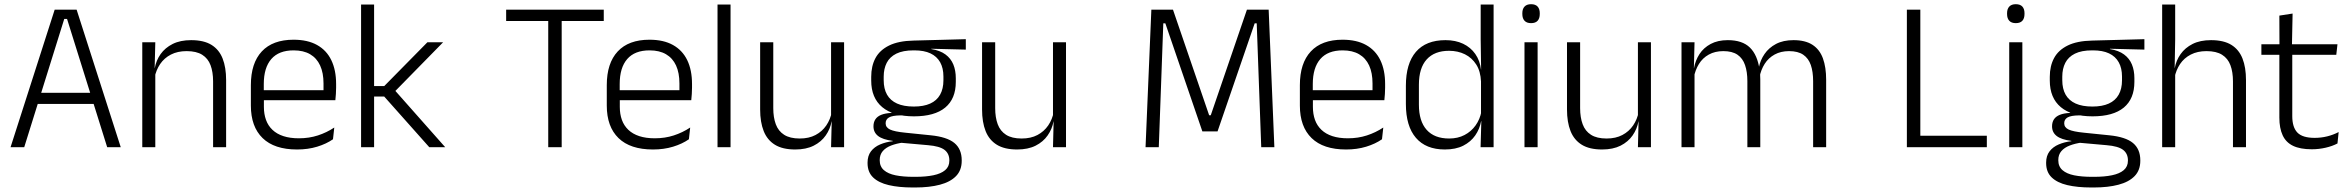

<svg xmlns="http://www.w3.org/2000/svg" viewBox="-20 -684 10913 892"><path d="M29 0 234 -639H336L541 0H478L291.5 -596H278.5L92.5 0ZM138.5 -201V-253H431V-201Z M970 0V-306Q970 -349.5 958.2 -381Q946.5 -412.5 919.5 -429.5Q892.5 -446.5 847 -446.5Q805 -446.5 774 -430.5Q743 -414.5 724 -386.5Q705 -358.5 698 -322.5L685.5 -367.5H699Q705.5 -403.5 726.2 -432.8Q747 -462 782.2 -479.8Q817.5 -497.5 868 -497.5Q927 -497.5 962.5 -475.5Q998 -453.5 1014.2 -412.2Q1030.5 -371 1030.5 -312V0ZM641 0V-487.5H701.5L698.5 -367L701.5 -364V0Z M1360 10.5Q1254.5 10.5 1200 -42.5Q1145.5 -95.5 1145.5 -193.5V-288.5Q1145.5 -390.5 1196.2 -445Q1247 -499.5 1344 -499.5Q1409 -499.5 1453 -475Q1497 -450.5 1519.2 -404.5Q1541.5 -358.5 1541.5 -294V-276.5Q1541.5 -262 1540.5 -247.5Q1539.5 -233 1538 -218.5H1482Q1483 -240.5 1483 -260.2Q1483 -280 1483 -296.5Q1483 -345.5 1467.2 -379.8Q1451.5 -414 1420.8 -432Q1390 -450 1344 -450Q1275.5 -450 1240.5 -409.8Q1205.5 -369.5 1205.5 -293.5V-246L1206 -238V-187.5Q1206 -154 1215.8 -127Q1225.5 -100 1245.8 -80.8Q1266 -61.5 1296.8 -51.5Q1327.5 -41.5 1368.5 -41.5Q1416 -41.5 1456.8 -54.8Q1497.5 -68 1533 -91.5L1527 -37Q1496 -15.5 1453.5 -2.5Q1411 10.5 1360 10.5ZM1177 -218.5V-265H1524.5V-218.5Z M1974.5 0 1765 -235.5H1710V-284H1765L1965.5 -487.5H2038.5L1809 -253.5V-270.5L2048.5 0ZM1657.5 0V-663H1718V0Z M2527 0V-629.5H2589.5V0ZM2331.5 -586.5V-639H2785V-586.5Z M3013.5 10.5Q2908 10.5 2853.5 -42.5Q2799 -95.5 2799 -193.5V-288.5Q2799 -390.5 2849.8 -445Q2900.5 -499.5 2997.5 -499.5Q3062.5 -499.5 3106.5 -475Q3150.5 -450.5 3172.8 -404.5Q3195 -358.5 3195 -294V-276.5Q3195 -262 3194 -247.5Q3193 -233 3191.5 -218.5H3135.5Q3136.5 -240.5 3136.5 -260.2Q3136.5 -280 3136.5 -296.5Q3136.5 -345.5 3120.8 -379.8Q3105 -414 3074.2 -432Q3043.5 -450 2997.5 -450Q2929 -450 2894 -409.8Q2859 -369.5 2859 -293.5V-246L2859.5 -238V-187.5Q2859.5 -154 2869.2 -127Q2879 -100 2899.2 -80.8Q2919.5 -61.5 2950.2 -51.5Q2981 -41.5 3022 -41.5Q3069.5 -41.5 3110.2 -54.8Q3151 -68 3186.5 -91.5L3180.5 -37Q3149.5 -15.5 3107 -2.5Q3064.5 10.5 3013.5 10.5ZM2830.5 -218.5V-265H3178V-218.5Z M3313.5 0V-663H3374V0Z M3572.5 -487.5V-181.5Q3572.5 -138.5 3584.2 -106.8Q3596 -75 3623 -57.8Q3650 -40.5 3695.5 -40.5Q3738 -40.5 3768.8 -56.8Q3799.5 -73 3818.8 -101.2Q3838 -129.5 3844.5 -164.5L3857 -120H3843.5Q3837 -84.5 3816.2 -54.8Q3795.5 -25 3760.2 -7.2Q3725 10.5 3674.5 10.5Q3616 10.5 3580.2 -11.5Q3544.5 -33.5 3528 -75Q3511.5 -116.5 3511.5 -175.5V-487.5ZM3901.5 -487.5V0H3841L3844 -120.5L3841 -123.5V-487.5Z M4226 -143.5Q4130 -143.5 4078.8 -186.2Q4027.5 -229 4027.5 -310V-327Q4027.5 -377 4047.2 -414Q4067 -451 4110.5 -472.5Q4154 -494 4224.5 -495.5L4467 -502V-453.5L4307 -457.5V-456Q4347.5 -449.5 4372.5 -431Q4397.5 -412.5 4409 -384.5Q4420.5 -356.5 4420.5 -320.5V-303.5Q4420.5 -225 4371.2 -184.2Q4322 -143.5 4226 -143.5ZM4223 137.5H4233.5Q4281.5 137.5 4316.5 130.2Q4351.5 123 4371 106.5Q4390.5 90 4390.5 62.5V61Q4390.5 29.5 4368 12.2Q4345.5 -5 4291.5 -9.5L4156.5 -21.5L4177.5 -22Q4145 -17.5 4120.2 -8Q4095.5 1.5 4081.2 18Q4067 34.5 4067 59.5V60.5Q4067 89.5 4086.5 106.5Q4106 123.5 4141 130.5Q4176 137.5 4223 137.5ZM4219.5 187Q4156 187 4109 176Q4062 165 4036.2 140.2Q4010.5 115.5 4010.5 73.5V71.5Q4010.5 40 4026.2 19.2Q4042 -1.5 4069 -13Q4096 -24.5 4128 -28L4127.5 -29.5Q4081 -35.5 4059.5 -52.2Q4038 -69 4038 -97V-97.5Q4038 -116 4046.8 -129.5Q4055.5 -143 4074 -150.5Q4092.5 -158 4122 -159.5V-168.5L4202.5 -147L4164.5 -148Q4125 -147.5 4109.8 -138.2Q4094.5 -129 4094.5 -111.5V-111Q4094.5 -92 4115 -82.2Q4135.5 -72.5 4186 -67.5L4303.5 -55.5Q4379.5 -48 4413.8 -19.8Q4448 8.5 4448 61V63Q4448 107 4421.5 134.2Q4395 161.5 4346.5 174.2Q4298 187 4232.5 187ZM4225.5 -189Q4271 -189 4301.5 -202.8Q4332 -216.5 4347.5 -244Q4363 -271.5 4363 -311V-328.5Q4363 -367.5 4347.8 -394.8Q4332.5 -422 4302.8 -436Q4273 -450 4228 -450H4224.5Q4175 -450 4144.2 -434.8Q4113.5 -419.5 4099.5 -392Q4085.5 -364.5 4085.5 -328V-311.5Q4085.5 -271.5 4101 -244.2Q4116.5 -217 4147.5 -203Q4178.5 -189 4225.5 -189Z M4603.5 -487.5V-181.5Q4603.5 -138.5 4615.2 -106.8Q4627 -75 4654 -57.8Q4681 -40.5 4726.5 -40.5Q4769 -40.5 4799.8 -56.8Q4830.5 -73 4849.8 -101.2Q4869 -129.5 4875.5 -164.5L4888 -120H4874.5Q4868 -84.5 4847.2 -54.8Q4826.5 -25 4791.2 -7.2Q4756 10.5 4705.5 10.5Q4647 10.5 4611.2 -11.5Q4575.5 -33.5 4559 -75Q4542.5 -116.5 4542.5 -175.5V-487.5ZM4932.5 -487.5V0H4872L4875 -120.5L4872 -123.5V-487.5Z M5302 0 5329 -639H5429.5L5597.5 -148.5H5605L5773 -639H5874L5900.5 0H5839.5L5829 -286.5L5818.5 -575.5H5809L5636.5 -73.5H5566L5394 -575.5H5384.5L5374 -286L5363.5 0Z M6233.5 10.5Q6128 10.5 6073.5 -42.5Q6019 -95.5 6019 -193.5V-288.5Q6019 -390.5 6069.8 -445Q6120.5 -499.5 6217.5 -499.5Q6282.5 -499.5 6326.5 -475Q6370.5 -450.5 6392.8 -404.5Q6415 -358.5 6415 -294V-276.5Q6415 -262 6414 -247.5Q6413 -233 6411.5 -218.5H6355.5Q6356.5 -240.5 6356.5 -260.2Q6356.5 -280 6356.5 -296.5Q6356.5 -345.5 6340.8 -379.8Q6325 -414 6294.2 -432Q6263.5 -450 6217.5 -450Q6149 -450 6114 -409.8Q6079 -369.5 6079 -293.5V-246L6079.5 -238V-187.5Q6079.5 -154 6089.2 -127Q6099 -100 6119.2 -80.8Q6139.5 -61.5 6170.2 -51.5Q6201 -41.5 6242 -41.5Q6289.5 -41.5 6330.2 -54.8Q6371 -68 6406.5 -91.5L6400.5 -37Q6369.5 -15.5 6327 -2.5Q6284.5 10.5 6233.5 10.5ZM6050.5 -218.5V-265H6398V-218.5Z M6692.5 10.5Q6604.5 10.5 6558 -43.8Q6511.5 -98 6511.5 -201V-285.5Q6511.5 -389 6558.2 -443.2Q6605 -497.5 6695.5 -497.5Q6742 -497.5 6777.2 -480.8Q6812.5 -464 6834 -433.2Q6855.5 -402.5 6860.5 -361H6880.5L6860.5 -305.5Q6858.5 -352.5 6838.5 -384Q6818.5 -415.5 6785.8 -431.8Q6753 -448 6712 -448Q6644.5 -448 6608.2 -408Q6572 -368 6572 -290.5V-197.5Q6572 -121 6608 -80.8Q6644 -40.5 6712.5 -40.5Q6753 -40.5 6784 -56.8Q6815 -73 6835.2 -101.2Q6855.5 -129.5 6862.5 -166L6878.5 -121H6861Q6854.5 -85 6833.8 -55Q6813 -25 6778 -7.2Q6743 10.5 6692.5 10.5ZM6858.5 0 6862 -122 6860.5 -142V-347.5L6861 -362L6859 -500.5V-663H6919V0Z M7062.5 0V-487.5H7123.5V0ZM7093 -576.5Q7073 -576.5 7062.8 -587.5Q7052.5 -598.5 7052.5 -619V-622.5Q7052.5 -642.5 7062.8 -653.5Q7073 -664.5 7093 -664.5Q7113.5 -664.5 7123.5 -653.5Q7133.5 -642.5 7133.5 -622.5V-619Q7133.5 -598.5 7123.5 -587.5Q7113.5 -576.5 7093 -576.5Z M7321 -487.5V-181.5Q7321 -138.5 7332.8 -106.8Q7344.5 -75 7371.5 -57.8Q7398.5 -40.5 7444 -40.5Q7486.5 -40.5 7517.2 -56.8Q7548 -73 7567.2 -101.2Q7586.5 -129.5 7593 -164.5L7605.5 -120H7592Q7585.5 -84.5 7564.8 -54.8Q7544 -25 7508.8 -7.2Q7473.5 10.5 7423 10.5Q7364.5 10.5 7328.8 -11.5Q7293 -33.5 7276.5 -75Q7260 -116.5 7260 -175.5V-487.5ZM7650 -487.5V0H7589.5L7592.5 -120.5L7589.5 -123.5V-487.5Z M8403.5 0V-307Q8403.5 -350.5 8392.8 -381.8Q8382 -413 8357.5 -429.8Q8333 -446.5 8291.5 -446.5Q8253.5 -446.5 8224.8 -430.8Q8196 -415 8178.5 -387.5Q8161 -360 8154.5 -325.5L8143 -371H8151.5Q8158 -404.5 8177.8 -433.2Q8197.5 -462 8231 -479.8Q8264.5 -497.5 8312.5 -497.5Q8367 -497.5 8400.5 -475.8Q8434 -454 8449 -412.8Q8464 -371.5 8464 -313.5V0ZM7792 0V-487.5H7852.5L7849.5 -366.5L7852.5 -363.5V0ZM8098 0V-307Q8098 -350 8087.2 -381.5Q8076.5 -413 8052 -429.8Q8027.5 -446.5 7986.5 -446.5Q7947.5 -446.5 7918.8 -430.5Q7890 -414.5 7872.8 -386.5Q7855.5 -358.5 7849 -322.5L7835.5 -367.5H7850Q7856.5 -403.5 7875.5 -432.8Q7894.5 -462 7927.5 -479.8Q7960.5 -497.5 8007 -497.5Q8074.5 -497.5 8109.8 -463Q8145 -428.5 8154.5 -360.5Q8156.5 -350 8157.2 -338.8Q8158 -327.5 8158 -316V0Z M8901.5 0H8839V-639H8901.5ZM8871.5 -53.5H9210.5V0H8871.5Z M9314.5 0V-487.5H9375.5V0ZM9345 -576.5Q9325 -576.5 9314.8 -587.5Q9304.5 -598.5 9304.5 -619V-622.5Q9304.5 -642.5 9314.8 -653.5Q9325 -664.5 9345 -664.5Q9365.5 -664.5 9375.5 -653.5Q9385.5 -642.5 9385.5 -622.5V-619Q9385.5 -598.5 9375.5 -587.5Q9365.5 -576.5 9345 -576.5Z M9701.5 -143.5Q9605.5 -143.5 9554.2 -186.2Q9503 -229 9503 -310V-327Q9503 -377 9522.8 -414Q9542.5 -451 9586 -472.5Q9629.5 -494 9700 -495.5L9942.5 -502V-453.5L9782.5 -457.5V-456Q9823 -449.5 9848 -431Q9873 -412.5 9884.5 -384.5Q9896 -356.5 9896 -320.5V-303.5Q9896 -225 9846.8 -184.2Q9797.5 -143.5 9701.5 -143.5ZM9698.5 137.5H9709Q9757 137.5 9792 130.2Q9827 123 9846.5 106.5Q9866 90 9866 62.5V61Q9866 29.5 9843.5 12.2Q9821 -5 9767 -9.5L9632 -21.5L9653 -22Q9620.5 -17.5 9595.8 -8Q9571 1.5 9556.8 18Q9542.5 34.5 9542.5 59.5V60.5Q9542.5 89.5 9562 106.5Q9581.5 123.5 9616.5 130.5Q9651.5 137.5 9698.5 137.5ZM9695 187Q9631.5 187 9584.5 176Q9537.5 165 9511.8 140.2Q9486 115.5 9486 73.5V71.5Q9486 40 9501.8 19.2Q9517.5 -1.5 9544.5 -13Q9571.5 -24.5 9603.5 -28L9603 -29.5Q9556.5 -35.5 9535 -52.2Q9513.5 -69 9513.5 -97V-97.5Q9513.5 -116 9522.2 -129.5Q9531 -143 9549.5 -150.5Q9568 -158 9597.5 -159.5V-168.5L9678 -147L9640 -148Q9600.5 -147.5 9585.2 -138.2Q9570 -129 9570 -111.5V-111Q9570 -92 9590.5 -82.2Q9611 -72.5 9661.5 -67.5L9779 -55.5Q9855 -48 9889.2 -19.8Q9923.5 8.5 9923.5 61V63Q9923.5 107 9897 134.2Q9870.5 161.5 9822 174.2Q9773.5 187 9708 187ZM9701 -189Q9746.5 -189 9777 -202.8Q9807.5 -216.5 9823 -244Q9838.5 -271.5 9838.5 -311V-328.5Q9838.5 -367.5 9823.2 -394.8Q9808 -422 9778.2 -436Q9748.5 -450 9703.5 -450H9700Q9650.5 -450 9619.8 -434.8Q9589 -419.5 9575 -392Q9561 -364.5 9561 -328V-311.5Q9561 -271.5 9576.5 -244.2Q9592 -217 9623 -203Q9654 -189 9701 -189Z M10354 0V-306Q10354 -349.5 10342.2 -381Q10330.5 -412.5 10303.5 -429.5Q10276.5 -446.5 10231 -446.5Q10189 -446.5 10158 -430.5Q10127 -414.5 10108.2 -386.5Q10089.5 -358.5 10082.5 -323L10067 -367.5H10083.5Q10090 -403.5 10110.8 -432.8Q10131.5 -462 10166.5 -479.8Q10201.5 -497.5 10252 -497.5Q10311 -497.5 10346.5 -475.5Q10382 -453.5 10398.2 -412.2Q10414.5 -371 10414.5 -312V0ZM10025 0V-663H10085.5V-501L10083 -361L10085.5 -356V0Z M10720 9.5Q10666.5 9.5 10633.2 -6.5Q10600 -22.5 10584.8 -55.5Q10569.5 -88.5 10569.5 -137.5V-455.5H10629.5V-144.5Q10629.5 -93 10653.2 -68.2Q10677 -43.5 10733.5 -43.5Q10763.5 -43.5 10791.8 -50.5Q10820 -57.5 10845 -70.5L10839.5 -17.5Q10816 -5 10784.5 2.2Q10753 9.5 10720 9.5ZM10486 -429.5V-478.5H10839.5L10834 -429.5ZM10570 -471.5 10569.5 -611.5 10631 -621 10628 -471.5Z"/></svg>

Font: Anek Telugu Medium Light
Style: Regular
Weight: 300
Version: Version 1.003